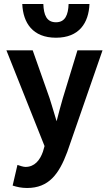

<svg xmlns="http://www.w3.org/2000/svg" viewBox="-20 -742 543 957"><path d="M12 -491 202 -14 194 14C179 57 152 90 107 90C96 90 79 84 67 80L43 183C65 190 87 195 115 195C223 195 274 126 315 16L491 -491H366L293 -252C283 -217 272 -177 263 -141L262 -138L247 -188C240 -210 234 -232 227 -253L143 -491ZM91 -722C95 -628 143 -554 259 -554C375 -554 422 -628 426 -722H322C320 -668 305 -631 259 -631C212 -631 198 -668 196 -722Z"/></svg>

Font: Source Sans Pro SemBd
Style: Regular
Weight: 700
Designer: Paul D. Hunt
Foundry: Adobe Systems Incorporated
Version: Version 2.020;PS 2.0;hotconv 1.0.86;makeotf.lib2.5.63406